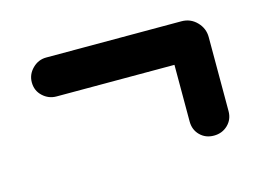

<svg xmlns="http://www.w3.org/2000/svg" viewBox="-54 -515 680 491"><g transform="rotate(-15 286.0 -270.0)"><path d="M460 -118Q438 -118 423.5 -132.5Q409 -147 409 -169V-365L455 -319H97Q76 -319 60.5 -333.5Q45 -348 45 -370Q45 -391 60.5 -406.5Q76 -422 97 -422H455Q479 -422 495.5 -405Q512 -388 512 -365V-169Q512 -147 497 -132.5Q482 -118 460 -118Z"/></g></svg>

Font: National Park SemiBold
Style: Regular
Weight: 600
Designer: Andrea Herstowski, Ben Hoepner
Version: Version 1.009